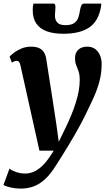

<svg xmlns="http://www.w3.org/2000/svg" viewBox="-52 -832 618 1103"><path d="M66 -454Q62.5 -470 57.2 -476.2Q52 -482.5 44.5 -482.5Q37.5 -482.5 31 -480Q24.5 -477.5 16.5 -472L3 -506.5Q8.5 -513.5 25.8 -527.2Q43 -541 69.2 -552.5Q95.5 -564 126 -564Q154.5 -564 172.5 -555.8Q190.5 -547.5 200.2 -532Q210 -516.5 213.5 -494.5Q220.5 -448 228 -401.2Q235.5 -354.5 242.8 -307.2Q250 -260 257.2 -213Q264.5 -166 271.5 -119.5L285.5 -17.5L325.5 -99.5Q343 -136 357.8 -171.8Q372.5 -207.5 383.2 -241.8Q394 -276 400 -308.8Q406 -341.5 406 -372.5Q406 -403 399.5 -421.5Q393 -440 386 -456.8Q379 -473.5 379 -500Q379 -527.5 397.2 -545.8Q415.5 -564 449.5 -564Q477 -564 495.5 -549.8Q514 -535.5 523 -512.8Q532 -490 532 -465.5Q532 -414 520.2 -368.2Q508.5 -322.5 489 -278.5Q469.5 -234.5 446 -187.5Q432.5 -158.5 415 -125.5Q397.5 -92.5 377.8 -58.2Q358 -24 338.2 8.5Q318.5 41 301 69Q283.5 97 270 117.5Q239.5 167 207.8 196.5Q176 226 141.5 238.8Q107 251.5 66 251.5Q38 251.5 8.2 244.8Q-21.5 238 -32 230.5L2.5 136.5Q13 146.5 39.2 155.8Q65.5 165 91.5 165Q122 165 149.2 151.2Q176.5 137.5 202.8 108.5Q229 79.5 256.5 33.5H174.5ZM253 -811.5Q262 -811.5 264.5 -805Q267 -798.5 266.5 -788.5Q266.5 -778 265 -766.2Q263.5 -754.5 263.5 -744.5Q263 -719 276.8 -703.2Q290.5 -687.5 323 -687.5Q359.5 -687.5 376.2 -700.8Q393 -714 399 -734.5Q405 -755 408 -775.5Q410.5 -789 415.2 -800.2Q420 -811.5 431.5 -811.5H529.5Q529.5 -808 529.5 -804.2Q529.5 -800.5 528.5 -795.5Q515 -712 461.8 -675Q408.5 -638 311 -638Q256 -638 216.8 -652.2Q177.5 -666.5 156.5 -697Q135.5 -727.5 136 -776Q136 -784.5 137 -793.5Q138 -802.5 140 -811.5Z"/></svg>

Font: Merriweather 28pt ExtraBold
Style: Italic
Weight: 800
Italic angle: -7.8°
Version: Version 2.101